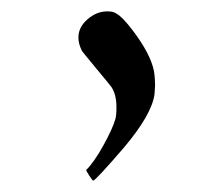

<svg xmlns="http://www.w3.org/2000/svg" viewBox="-20 -127 368 338"><path d="M118 -61Q118 -79 134 -93Q150 -107 169 -107Q180 -107 185 -103Q195 -98 214 -73Q245 -32 251 -2Q253 10 253 23Q253 26 252.5 31.5Q252 37 252 39Q247 75 198 133Q148 191 144 191Q143 191 137 182Q131 173 132 172Q146 158 162 129Q178 100 183 83Q185 77 185 62Q185 39 176 26Q174 23 149 -7Q124 -37 124 -38Q118 -50 118 -61Z"/></svg>

Font: KaTeX_Fraktur
Style: Bold
Weight: 700
Version: Version 1.1; ttfautohint (v1.3)